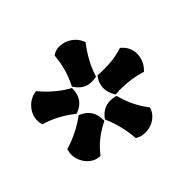

<svg xmlns="http://www.w3.org/2000/svg" viewBox="-115 -867 747 747"><g transform="rotate(45 258.5 -493.5)"><path d="M487.8 -565.9Q491.7 -557.1 493.4 -548.1Q495.1 -539.1 495.1 -529.8Q495.1 -520 493.4 -510.7Q491.7 -501.5 486.8 -493.2L483.9 -486.8H478Q444.8 -483.9 414.1 -476.3Q383.3 -468.8 354 -456.1L348.1 -454.1L342.8 -457Q310.1 -482.4 310.1 -520Q310.1 -532.2 313 -543.9L314 -549.8L319.8 -551.8Q385.3 -569.8 433.1 -606.9L438 -609.9L443.8 -608.9Q458 -603.5 469.5 -592.5Q481 -581.5 487.8 -565.9ZM324.2 -691.9 321.8 -686Q307.1 -634.8 307.1 -583Q307.1 -577.1 307.1 -571Q307.1 -564.9 308.1 -559.1V-551.8L303.2 -548.8Q279.8 -535.2 257.8 -535.2Q246.1 -535.2 234.1 -538.8Q222.2 -542.5 210.9 -550.8L206.1 -554.2V-561Q207 -569.3 207 -577.6Q207 -585.9 207 -594.2Q207 -618.2 203.9 -641.1Q200.7 -664.1 193.8 -686L191.9 -691.9L195.8 -695.8Q206.5 -708.5 221.9 -715.8Q237.3 -723.1 255.9 -723.1Q273.9 -723.1 291 -715.8Q308.1 -708.5 319.8 -695.8ZM436 -339.8 435.1 -334Q434.1 -319.8 426.8 -307.1Q419.4 -294.4 408 -284.9Q396.5 -275.4 381.8 -269.8Q367.2 -264.2 351.1 -264.2Q340.8 -264.2 332 -267.1L326.2 -268.1L324.2 -273.9Q304.2 -336.9 267.1 -388.2L263.2 -393.1L266.1 -398.9Q288.1 -448.2 344.2 -448.2H350.1L353 -441.9Q368.7 -411.6 388.2 -387.2Q407.7 -362.8 432.1 -344.2ZM206.1 -541Q207 -535.6 207.5 -531Q208 -526.4 208 -522Q208 -501 198.5 -484.6Q189 -468.3 170.9 -456.1L166 -453.1L160.2 -456.1Q129.4 -471.2 99.6 -479.5Q69.8 -487.8 39.1 -490.2L33.2 -491.2L29.8 -496.1Q21 -510.7 21 -528.8Q21 -542 25.1 -554.7Q29.3 -567.4 36.6 -578.4Q43.9 -589.4 54 -597.7Q64 -606 76.2 -610.8L82 -612.8L86.9 -608.9Q112.8 -589.4 140.9 -574Q168.9 -558.6 199.2 -548.8L205.1 -546.9ZM253.9 -391.1 250 -386.2Q209 -333 190.9 -274.9L189.9 -269L184.1 -267.1Q175.3 -264.2 164.1 -264.2Q149.4 -264.2 135.5 -269.8Q121.6 -275.4 110.4 -285.2Q99.1 -294.9 91.3 -307.9Q83.5 -320.8 81.1 -335.9L80.1 -341.8L85 -346.2Q109.9 -367.2 130.6 -391.6Q151.4 -416 167 -442.9L169.9 -449.2H176.8Q231.9 -447.8 252 -397Z"/></g></svg>

Font: Hanalei Fill
Style: Regular
Weight: 400
Version: Version 1.000